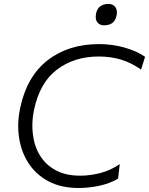

<svg xmlns="http://www.w3.org/2000/svg" viewBox="-20 -951 762 982"><path d="M382.5 10.5Q292.5 10.5 228.5 -23.5Q164.5 -57.5 126.5 -115.5Q88.5 -173.5 77.5 -247Q73 -276 73 -305.5Q73 -351.5 83.5 -399.5Q117 -559.5 223.2 -642.5Q329.5 -725.5 487 -725.5Q553.5 -725.5 616 -708Q678.5 -690.5 722 -660.5L701.5 -595Q650 -631 597.8 -646.5Q545.5 -662 485 -662Q360.5 -662 272 -595.5Q183.5 -529 154 -389Q145.5 -348 145.5 -308.5Q145.5 -286.5 148 -265Q155 -204.5 184 -156.5Q213 -108.5 264.5 -80.5Q316 -52.5 390.5 -52.5Q441.5 -52.5 493.8 -66.2Q546 -80 592.5 -111.5L584 -37.5Q543.5 -13 489.2 -1.2Q435 10.5 382.5 10.5ZM512.5 -821.5Q489 -821.5 477.5 -837.5Q469.5 -848.5 469.5 -865Q469.5 -872.5 471 -881Q477 -908.5 494.2 -919.8Q511.5 -931 535 -931Q558.5 -931 570 -914.5Q578 -903 578 -887Q578 -879.5 576 -871Q570 -843.5 553.2 -832.5Q536.5 -821.5 512.5 -821.5Z"/></svg>

Font: Heraclito Light
Style: Italic
Weight: 300
Italic angle: -12°
Designer: Kostas Bartsokas (font) & Cristiano Sobral (main changes)
Foundry: Kostas Bartsokas (font) & Cristiano Sobral (main changes)
Version: Version 1.00;July 8, 2020;FontCreator 13.0.0.2655 64-bit